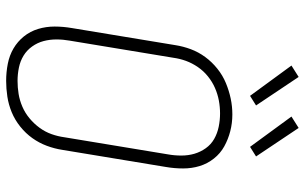

<svg xmlns="http://www.w3.org/2000/svg" viewBox="-208 -800 1015 640"><g transform="rotate(90 300.0 -479.5)"><path d="M249 8Q220 8 192 2.5Q164 -3 141 -16.5Q118 -30 101 -51Q84 -72 76 -98.5Q68 -125 68 -153.5Q68 -182 73 -211L130 -556Q134 -582 143.5 -607.5Q153 -633 169.5 -655.5Q186 -678 208.5 -696Q231 -714 256.5 -724.5Q282 -735 308 -740.5Q334 -746 361 -746Q390 -746 417 -739Q444 -732 467.5 -719Q491 -706 508 -684.5Q525 -663 533 -637Q541 -611 541 -582Q541 -553 536 -524L479 -179Q475 -153 465.5 -127.5Q456 -102 440 -79.5Q424 -57 401.5 -39Q379 -21 353.5 -10.5Q328 0 301.5 4Q275 8 249 8ZM249 -30Q271 -30 292.5 -33.5Q314 -37 335 -46Q356 -55 374 -70Q392 -85 405.5 -103.5Q419 -122 426.5 -143Q434 -164 437 -186L494 -531Q498 -553 498 -576Q498 -599 492 -619.5Q486 -640 473.5 -657.5Q461 -675 442.5 -685.5Q424 -696 402 -700.5Q380 -705 358 -705Q336 -705 314.5 -701Q293 -697 272.5 -688Q252 -679 234 -664.5Q216 -650 203 -631Q190 -612 182.5 -591.5Q175 -571 172 -549L115 -204Q111 -182 111 -159.5Q111 -137 116.5 -116.5Q122 -96 134.5 -78.5Q147 -61 165 -50Q183 -39 205 -34.5Q227 -30 249 -30ZM469 -805 368 -943 406 -967 501 -825ZM299 -805 198 -943 236 -967 331 -825Z"/></g></svg>

Font: Iosevka Curly Slab XLtEx
Style: Italic
Weight: 200
Width: 7
Italic angle: -9°
Monospace: yes
Designer: Belleve Invis
Foundry: Belleve Invis
Version: Version 11.1.0; ttfautohint (v1.8.3)